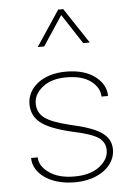

<svg xmlns="http://www.w3.org/2000/svg" viewBox="-54 -806 588 852"><g transform="rotate(-5 239.5 -380.0)"><path d="M247.1 -487.8C140.6 -487.8 74.2 -428.7 74.2 -358.4C74.2 -322.8 87.9 -294.9 114.7 -273.9C141.6 -252.9 187.5 -234.9 253.4 -219.7C307.6 -208.5 345.7 -195.8 366.7 -182.1C387.7 -168 397.9 -148.9 397.9 -125C397.9 -97.2 384.3 -73.2 356.9 -52.2C329.1 -31.2 292 -21 245.6 -21C197.8 -21 160.2 -31.2 132.3 -51.3C104.5 -71.3 90.3 -93.8 90.3 -119.6H60.5C60.5 -52.7 131.8 4.9 245.1 4.9C355.5 4.9 425.8 -55.2 425.8 -125C425.8 -156.7 412.6 -181.6 385.7 -200.7C358.9 -219.7 313 -236.3 248 -250.5C192.9 -263.7 154.8 -277.8 133.8 -293.9C112.8 -309.6 102.1 -331.1 102.1 -358.4C102.1 -386.2 115.2 -410.2 141.6 -431.2C167.5 -452.1 203.1 -462.4 247.6 -462.4C293.9 -462.4 330.6 -452.6 356.4 -433.1C382.3 -413.1 395.5 -390.1 395.5 -363.8H424.8C424.8 -397.5 409.2 -426.8 377.4 -451.2C345.7 -475.6 302.2 -487.8 247.1 -487.8ZM260.3 -765.1H237.8L132.8 -607.4H161.6L249 -739.7L335.4 -607.4H364.7Z"/></g></svg>

Font: Estedad Thin
Style: Regular
Weight: 100
Designer: Amin Abedi
Version: Version 7.3